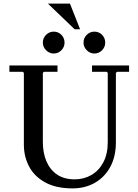

<svg xmlns="http://www.w3.org/2000/svg" viewBox="-20 -1032 766 1062"><path d="M489 -635V-670H694V-635H628L621 -629V-245Q621 -166 590 -109Q559 -52 505 -21Q451 10 381 10Q291 10 231 -22.5Q171 -55 141.5 -110Q112 -165 112 -233V-629L106 -635H32V-670H298V-635H223L217 -629V-247Q217 -187 236.5 -140.5Q256 -94 295 -67Q334 -40 393 -40Q444 -40 485.5 -64Q527 -88 551.5 -134Q576 -180 576 -245V-629L570 -635ZM277 -736Q253 -736 235 -754Q217 -772 217 -796Q217 -822 235 -839.5Q253 -857 277 -857Q302 -857 319.5 -839.5Q337 -822 337 -796Q337 -772 319.5 -754Q302 -736 277 -736ZM502 -736Q478 -736 460 -754Q442 -772 442 -796Q442 -822 460 -839.5Q478 -857 502 -857Q527 -857 544.5 -839.5Q562 -822 562 -796Q562 -772 544.5 -754Q527 -736 502 -736ZM245 -1012H367L423 -870H393Z"/></svg>

Font: Brygada 1918 Medium
Style: Regular
Weight: 500
Designer: Mateusz Machalski | Borys Kosmynka | Przemek Hoffer
Foundry: NIEPODLEGLA 2018
Version: Version 3.006